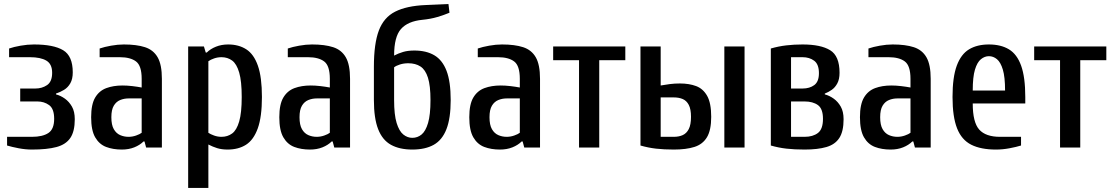

<svg xmlns="http://www.w3.org/2000/svg" viewBox="-20 -730 5504 950"><path d="M138 10Q106 10 72 3.5Q38 -3 15 -10V-53H138Q191 -53 219.5 -72Q248 -91 248 -142Q248 -192 223 -210Q198 -228 165 -228H80V-292H155Q188 -292 213 -309Q238 -326 238 -370Q238 -413 209.5 -430Q181 -447 128 -447H25V-490Q48 -498 82 -504Q116 -510 148 -510Q245 -510 292.5 -481.5Q340 -453 340 -372Q340 -339 328 -318Q316 -297 297 -285.5Q278 -274 257 -267V-263Q280 -257 301 -242Q322 -227 336 -202.5Q350 -178 350 -140Q350 -80 328 -47.5Q306 -15 259.5 -2.5Q213 10 138 10Z M583 10Q539 10 505 -3Q471 -16 451 -50.5Q431 -85 431 -150Q431 -214 451 -247.5Q471 -281 506 -294Q541 -307 586 -307Q609 -307 634.5 -304Q660 -301 681 -297V-340Q681 -405 653 -426Q625 -447 573 -447H473V-490Q496 -498 529.5 -504Q563 -510 593 -510Q656 -510 697.5 -496.5Q739 -483 760 -446.5Q781 -410 781 -340V0H703L695 -30H690Q672 -12 644.5 -1Q617 10 583 10ZM616 -53Q635 -53 653.5 -59.5Q672 -66 681 -73V-243H616Q594 -243 574.5 -235Q555 -227 543 -207Q531 -187 531 -150Q531 -112 543 -91Q555 -70 574.5 -61.5Q594 -53 616 -53Z M911 200V-500H989L998 -470H1003Q1021 -488 1048.5 -499Q1076 -510 1109 -510Q1161 -510 1198.5 -486Q1236 -462 1256 -405Q1276 -348 1276 -250Q1276 -152 1255.5 -95Q1235 -38 1197.5 -14Q1160 10 1106 10Q1077 10 1054.5 3Q1032 -4 1011 -15V200ZM1076 -53Q1106 -53 1128.5 -69.5Q1151 -86 1163.5 -129Q1176 -172 1176 -250Q1176 -328 1163.5 -371Q1151 -414 1128.5 -430.5Q1106 -447 1076 -447Q1057 -447 1039.5 -441Q1022 -435 1011 -427V-73Q1021 -66 1039 -59.5Q1057 -53 1076 -53Z M1514 10Q1470 10 1436 -3Q1402 -16 1382 -50.5Q1362 -85 1362 -150Q1362 -214 1382 -247.5Q1402 -281 1437 -294Q1472 -307 1517 -307Q1540 -307 1565.5 -304Q1591 -301 1612 -297V-340Q1612 -405 1584 -426Q1556 -447 1504 -447H1404V-490Q1427 -498 1460.5 -504Q1494 -510 1524 -510Q1587 -510 1628.5 -496.5Q1670 -483 1691 -446.5Q1712 -410 1712 -340V0H1634L1626 -30H1621Q1603 -12 1575.5 -1Q1548 10 1514 10ZM1547 -53Q1566 -53 1584.5 -59.5Q1603 -66 1612 -73V-243H1547Q1525 -243 1505.5 -235Q1486 -227 1474 -207Q1462 -187 1462 -150Q1462 -112 1474 -91Q1486 -70 1505.5 -61.5Q1525 -53 1547 -53Z M2020 10Q1957 10 1914.5 -13.5Q1872 -37 1851 -91Q1830 -145 1830 -235V-400Q1830 -514 1854.5 -579Q1879 -644 1935.5 -672.5Q1992 -701 2085 -705L2199 -710L2204 -667Q2178 -656 2144.5 -646Q2111 -636 2070 -632Q1998 -625 1964 -586.5Q1930 -548 1930 -455Q1951 -466 1974.5 -473Q1998 -480 2030 -480Q2089 -480 2129 -456.5Q2169 -433 2189.5 -379.5Q2210 -326 2210 -235Q2210 -145 2189 -91Q2168 -37 2126 -13.5Q2084 10 2020 10ZM2020 -48Q2046 -48 2066 -64.5Q2086 -81 2098 -121.5Q2110 -162 2110 -235Q2110 -306 2097.5 -345.5Q2085 -385 2060.5 -401Q2036 -417 2000 -417Q1978 -417 1959 -411Q1940 -405 1930 -397V-235Q1930 -162 1942.5 -121.5Q1955 -81 1975.5 -64.5Q1996 -48 2020 -48Z M2454 10Q2410 10 2376 -3Q2342 -16 2322 -50.5Q2302 -85 2302 -150Q2302 -214 2322 -247.5Q2342 -281 2377 -294Q2412 -307 2457 -307Q2480 -307 2505.5 -304Q2531 -301 2552 -297V-340Q2552 -405 2524 -426Q2496 -447 2444 -447H2344V-490Q2367 -498 2400.5 -504Q2434 -510 2464 -510Q2527 -510 2568.5 -496.5Q2610 -483 2631 -446.5Q2652 -410 2652 -340V0H2574L2566 -30H2561Q2543 -12 2515.5 -1Q2488 10 2454 10ZM2487 -53Q2506 -53 2524.5 -59.5Q2543 -66 2552 -73V-243H2487Q2465 -243 2445.5 -235Q2426 -227 2414 -207Q2402 -187 2402 -150Q2402 -112 2414 -91Q2426 -70 2445.5 -61.5Q2465 -53 2487 -53Z M2845 0V-432H2717V-500H3074V-432H2945V0Z M3314 10Q3265 10 3226 5.5Q3187 1 3149 -10V-500H3249V-307Q3271 -311 3294.5 -314Q3318 -317 3344 -317Q3390 -317 3424.5 -304Q3459 -291 3479 -255.5Q3499 -220 3499 -152Q3499 -86 3478 -51Q3457 -16 3416 -3Q3375 10 3314 10ZM3249 -53H3314Q3339 -53 3358 -61.5Q3377 -70 3388 -91.5Q3399 -113 3399 -152Q3399 -190 3388 -211Q3377 -232 3358 -240Q3339 -248 3314 -248H3249ZM3564 0V-500H3664V0Z M3961 10Q3911 10 3871.5 5.5Q3832 1 3794 -10V-490Q3832 -501 3870.5 -505.5Q3909 -510 3951 -510Q4041 -510 4087.5 -481.5Q4134 -453 4134 -370Q4134 -338 4123 -317.5Q4112 -297 4095.5 -285.5Q4079 -274 4061 -267V-263Q4084 -257 4105 -242Q4126 -227 4140 -202.5Q4154 -178 4154 -140Q4154 -80 4133 -47.5Q4112 -15 4069 -2.5Q4026 10 3961 10ZM3894 -53H3961Q4002 -53 4027 -72Q4052 -91 4052 -142Q4052 -192 4027 -210Q4002 -228 3961 -228H3894ZM3894 -292H3951Q3986 -292 4009 -309Q4032 -326 4032 -368Q4032 -412 4008.5 -429.5Q3985 -447 3951 -447H3894Z M4387 10Q4343 10 4309 -3Q4275 -16 4255 -50.5Q4235 -85 4235 -150Q4235 -214 4255 -247.5Q4275 -281 4310 -294Q4345 -307 4390 -307Q4413 -307 4438.5 -304Q4464 -301 4485 -297V-340Q4485 -405 4457 -426Q4429 -447 4377 -447H4277V-490Q4300 -498 4333.5 -504Q4367 -510 4397 -510Q4460 -510 4501.5 -496.5Q4543 -483 4564 -446.5Q4585 -410 4585 -340V0H4507L4499 -30H4494Q4476 -12 4448.5 -1Q4421 10 4387 10ZM4420 -53Q4439 -53 4457.5 -59.5Q4476 -66 4485 -73V-243H4420Q4398 -243 4378.5 -235Q4359 -227 4347 -207Q4335 -187 4335 -150Q4335 -112 4347 -91Q4359 -70 4378.5 -61.5Q4398 -53 4420 -53Z M4908 10Q4833 10 4785.5 -14Q4738 -38 4715.5 -95Q4693 -152 4693 -250Q4693 -348 4714 -405Q4735 -462 4775 -486Q4815 -510 4873 -510Q4932 -510 4972 -486Q5012 -462 5032.5 -405Q5053 -348 5053 -250V-218H4793Q4793 -125 4825 -89Q4857 -53 4928 -53H5032V-10Q5010 -3 4975.5 3.5Q4941 10 4908 10ZM4793 -282H4953Q4953 -349 4942 -385.5Q4931 -422 4913 -437Q4895 -452 4873 -452Q4852 -452 4833.5 -437Q4815 -422 4804 -385.5Q4793 -349 4793 -282Z M5225 0V-432H5097V-500H5454V-432H5325V0Z"/></svg>

Font: Cuprum Medium
Style: Regular
Weight: 500
Designer: Jovanny Lemonad
Foundry: Jovanny Lemonad
Version: Version 3.000